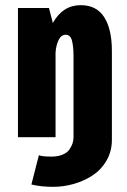

<svg xmlns="http://www.w3.org/2000/svg" viewBox="-20 -531 490 743"><path d="M49.5 0V-500H169.5L184.5 -442Q222.5 -511 292.5 -511Q354 -511 383.5 -464.2Q413 -417.5 413 -334V10.5Q413 53.5 393 89Q373 124.5 340.2 146.5Q307.5 168.5 267.5 180.2Q227.5 192 185.5 192Q139 192 101.5 183L130.5 69.5Q141 75 179 75Q204 75 222 67.5Q240 60 248.5 47.5Q257 35 260.8 23.5Q264.5 12 264.5 0V-313.5Q264.5 -351 258.5 -373.8Q252.5 -396.5 234.5 -396.5Q216.5 -396.5 206.8 -376.2Q197 -356 195 -328V0Z"/></svg>

Font: League Mono Condensed
Style: Bold
Weight: 700
Width: 1
Designer: Tyler Finck
Foundry: The League of Moveable Type / Tyler Finck
Version: Version 2.210